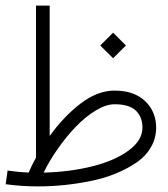

<svg xmlns="http://www.w3.org/2000/svg" viewBox="-52 -666 602 686"><path d="M306.2 -503.4 352.1 -549.3 397.9 -503.4 352.1 -458ZM76.7 -646H125.5V-180.2Q177.2 -251.5 237.1 -296.9Q296.9 -342.3 357.4 -342.3Q427.2 -342.3 466.6 -304.7Q505.9 -267.1 505.9 -210Q505.9 -172.4 487.5 -140.4Q469.2 -108.4 437 -86.2Q404.8 -64 363.8 -46.9Q322.8 -29.8 274.4 -19.8Q226.1 -9.8 178.5 -4.9Q130.9 0 83 0Q25.9 0 -31.7 -7.8L-24.9 -56.6Q17.6 -50.8 50.3 -49.3Q60.1 -72.8 76.7 -103ZM104 -49.3Q198.2 -51.8 278.1 -71.8Q357.9 -91.8 407.5 -128.2Q457 -164.6 457 -210Q457 -248 433.3 -270.8Q409.7 -293.5 357.4 -293.5Q326.7 -293.5 289.3 -270.8Q252 -248 217.8 -212.2Q183.6 -176.3 153.8 -133.5Q124 -90.8 104 -49.3Z"/></svg>

Font: AzarMehrMonospaced
Style: SansRegular
Weight: 1
Designer: Amin Abedi
Version: Version 1.00